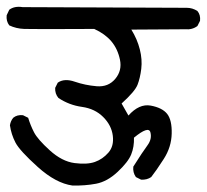

<svg xmlns="http://www.w3.org/2000/svg" viewBox="-21 -580 621 576"><path d="M196.3 -23.4Q146.5 -30.3 92.3 -79.1Q38.1 -127.9 25.4 -152.3Q12.7 -176.8 8.8 -204.1Q10.7 -216.8 18.6 -226.6Q30.3 -236.3 47.9 -234.4L63.5 -226.6Q70.3 -204.1 81.1 -183.1Q91.8 -162.1 128.4 -128.9Q165 -95.7 202.6 -90.8Q240.2 -85.9 263.7 -94.2Q287.1 -102.5 304.2 -122.1Q321.3 -141.6 317.4 -172.9Q313.5 -204.1 288.6 -229Q263.7 -253.9 225.1 -259.3Q186.5 -264.6 154.3 -286.1Q143.6 -298.8 144.5 -316.4L152.3 -332Q171.9 -345.7 203.1 -335Q234.4 -324.2 269 -321.3Q303.7 -318.4 324.7 -343.3Q345.7 -368.2 338.9 -400.9Q332 -433.6 313 -456.1Q293.9 -478.5 261.7 -493.2Q76.2 -492.2 51.8 -493.2Q27.3 -494.1 6.8 -503.9Q-2.9 -516.6 -1 -534.2L6.8 -550.8Q22.5 -562.5 46.9 -558.6L539.1 -556.6Q556.6 -556.6 571.3 -546.9Q581.1 -535.2 579.1 -517.6L571.3 -502Q555.7 -490.2 534.2 -492.2L373 -491.2Q390.6 -462.9 398.4 -432.1Q406.2 -401.4 402.8 -373.5Q399.4 -345.7 391.6 -325.7Q383.8 -305.7 343.8 -269.5L364.3 -233.4Q396.5 -269.5 431.2 -263.2Q465.8 -256.8 480.5 -238.3Q495.1 -219.7 494.1 -179.2Q493.2 -138.7 470.2 -103Q447.3 -67.4 432.6 -48.8Q419.9 -40 402.3 -41L386.7 -48.8Q377 -62.5 378.9 -80.1Q407.2 -125 421.4 -144Q435.5 -163.1 430.2 -183.1Q424.8 -203.1 380.9 -167Q381.8 -139.6 372.6 -116.7Q363.3 -93.8 332 -64.5Q300.8 -35.2 267.1 -28.8Q233.4 -22.5 196.3 -23.4Z"/></svg>

Font: JasonHandwriting4
Style: Regular
Weight: 400
Version: Version 1.01.21